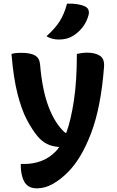

<svg xmlns="http://www.w3.org/2000/svg" viewBox="-20 -834 640 1054"><path d="M98 -544Q146 -544 171.5 -530Q197 -516 200 -480Q212 -337 248 -244.5Q284 -152 338 -105H344Q369 -173 385.5 -280.5Q402 -388 402 -538Q433 -545 456 -545Q502 -545 528.5 -528Q555 -511 551 -465Q534 -245 480.5 -104Q427 37 353 111Q311 153 268.5 176.5Q226 200 182 200Q164 200 150 195Q136 190 123 177Q110 163 102 135Q94 107 94 70V66H117Q161 66 204.5 50.5Q248 35 285 -2Q296 -13 305 -27Q266 -30 238.5 -43.5Q211 -57 187 -85Q157 -121 128 -175.5Q99 -230 76.5 -317.5Q54 -405 43 -538Q58 -542 70.5 -543Q83 -544 98 -544ZM348 -814Q411 -816 448 -798Q462 -791 466 -778Q470 -765 466 -751Q456 -713 433 -684Q410 -655 382 -638Q350 -617 303 -617Q265 -617 235 -635Q282 -677 307.5 -717Q333 -757 348 -814Z"/></svg>

Font: Recursive Sn Csl St
Style: Bold
Weight: 700
Version: Version 1.079;hotconv 1.0.112;makeotfexe 2.5.65598; ttfautoh